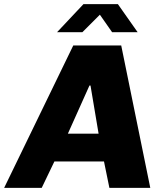

<svg xmlns="http://www.w3.org/2000/svg" viewBox="-63 -905 782 925"><path d="M-43 0 290 -686H521L661 0H464L438 -127H199L138 0ZM264 -261H412L373 -493H368ZM212 -750 339 -885H505L600 -750H477L405 -853H437L334 -750Z"/></svg>

Font: Chivo Medium ExtraBold
Style: Italic
Weight: 800
Italic angle: -8.05°
Version: Version 2.002